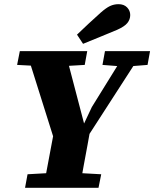

<svg xmlns="http://www.w3.org/2000/svg" viewBox="-20 -900 739 920"><path d="M62 -589 75 -655H398L386 -589L266 -582H196ZM100 0 112 -65 254 -73H320L465 -65L452 0ZM242 -223 106 -655H292L385 -300H379L420 -387L586 -655H665L386 -223ZM188 0 246 -309H418Q409 -257 399.5 -206Q390 -155 380.5 -103.5Q371 -52 362 0ZM471 -589 483 -655H699L687 -589L599 -582H560ZM349 -734Q377 -761 405 -787Q433 -813 462 -839Q488 -862 507 -871Q526 -880 548 -880Q574 -880 589 -864.5Q604 -849 604 -828Q604 -807 590.5 -790Q577 -773 541 -757Q501 -740 460 -723.5Q419 -707 378 -690Z"/></svg>

Font: Source Serif 4 ExtraBold
Style: Italic
Weight: 800
Italic angle: -12°
Designer: Frank Grießhammer
Foundry: Adobe Systems Incorporated
Version: Version 4.004;hotconv 1.0.116;makeotfexe 2.5.65601